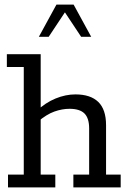

<svg xmlns="http://www.w3.org/2000/svg" viewBox="-20 -820 565 840"><path d="M15 0V-56H84V-527H10V-583H158V-339L141 -335Q179 -371 223 -389Q267 -407 310 -407Q376 -407 410 -374Q444 -341 444 -272V-56H508V0H301V-56H370V-258Q370 -303 349.5 -323.5Q329 -344 284 -344Q252 -344 218 -332Q184 -320 145 -287L158 -315V-56H222V0ZM150 -659 227 -800H302L379 -659H335L264 -766L193 -659Z"/></svg>

Font: Rokkitt
Style: Regular
Weight: 400
Designer: Vernon Adams
Foundry: Vernon Adams
Version: Version 3.103